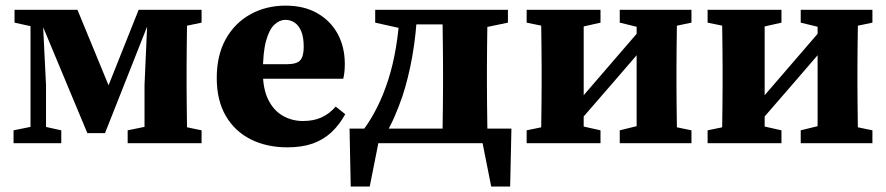

<svg xmlns="http://www.w3.org/2000/svg" viewBox="-20 -519 3212 696"><path d="M296.6 -36.5 122.5 -453.8H112.2V-483.5H260.8L392.7 -163.1H354.9L482.6 -483.5H537.4L538.8 -453.8H525.7L360.7 -36.5ZM503.9 0V-211.4L516 -483.5H659.4Q658.4 -461.5 657.9 -423.6Q657.4 -385.8 656.9 -345.3Q656.4 -304.8 656.4 -273.5V-210Q656.4 -178.7 656.9 -138.2Q657.4 -97.7 657.9 -60.4Q658.4 -23 659.4 0ZM29.1 0V-46.6L109.5 -62.8H128.8L202.1 -46.6V0ZM442.8 0V-46.6L540.3 -66.6H615L710.7 -46.6V0ZM32.7 -436.9V-483.5H132.3V-416.9H123.9ZM90.6 0V-483.5H133.3L146.8 -210.7V0ZM574.9 -416.9V-483.5H710.7V-436.9L615 -416.9Z M1021.8 15.1Q946.8 15.1 889 -13.9Q831.2 -42.9 798.5 -98.9Q765.7 -155 765.7 -236.2Q765.7 -318.9 798.5 -377.5Q831.3 -436 888 -467.3Q944.8 -498.6 1015.2 -498.6Q1082.4 -498.6 1130.4 -471Q1178.4 -443.4 1204.2 -396Q1229.9 -348.5 1229.9 -287.5Q1229.9 -271.2 1228.6 -258.8Q1227.3 -246.5 1224.3 -233.6H833V-286.2H1018.8Q1056.3 -286.2 1068.7 -300.9Q1081 -315.5 1081 -348.9Q1081 -383.9 1072.1 -405.4Q1063.1 -426.9 1048.1 -436.9Q1033.1 -447 1014.5 -447Q993.3 -447 974.6 -429.6Q955.9 -412.2 944.5 -371Q933 -329.7 933 -256.7Q933 -196.2 952.7 -157.1Q972.3 -117.9 1005.6 -99.1Q1038.8 -80.3 1078.1 -80.3Q1116.6 -80.3 1145.3 -93.3Q1174.1 -106.4 1197 -132.6L1231.5 -105Q1210.1 -66 1181 -39.1Q1152 -12.2 1113.1 1.5Q1074.2 15.1 1021.8 15.1Z M1783.5 0H1296.8L1359.2 -38.8L1320.3 157.1H1251.4L1247.1 -52.9H1833.9L1829.3 157.1H1760.6L1721.7 -38.8ZM1583 0Q1584 -23 1584.5 -60.4Q1585 -97.7 1585.5 -138.2Q1586 -178.7 1586 -210V-273.5Q1586 -304.8 1585.5 -345.3Q1585 -385.8 1584.5 -423.6Q1584 -461.5 1583 -483.5H1748.1Q1747.1 -461.5 1746.6 -423.6Q1746.1 -385.8 1745.6 -345.3Q1745.1 -304.8 1745.1 -273.5V-210Q1745.1 -178.7 1745.6 -138.2Q1746.1 -97.7 1746.6 -60.4Q1747.1 -23 1748.1 0ZM1340.1 -436.9V-483.5H1461.1V-416.9H1430.1ZM1672.9 -416.9V-483.5H1821.2V-436.9L1725.4 -416.9ZM1297.8 -49.1Q1325 -85.7 1347.3 -130.4Q1369.7 -175 1387.1 -228.9Q1404.5 -282.8 1415.2 -346.4Q1425.9 -410.1 1429.9 -483.5H1492.7Q1488.7 -394.7 1474.7 -315.7Q1460.8 -236.8 1438.6 -169.3Q1425.6 -131.9 1410.8 -97.6Q1395.9 -63.2 1378.3 -33.6V-10.1ZM1461.1 -430.6V-483.5H1636.2V-430.6Z M1889.1 0V-46.6L1986.1 -66.6H2067.8L2156.8 -46.6V0ZM2226.6 0V-46.6L2308.1 -66.6H2390.2L2486.5 -46.6V0ZM1940.4 0Q1941.4 -23 1941.9 -60.4Q1942.4 -97.7 1942.9 -138.2Q1943.4 -178.7 1943.4 -210V-273.5Q1943.4 -304.8 1942.9 -345.3Q1942.4 -385.8 1941.9 -423.6Q1941.4 -461.5 1940.4 -483.5H2095.9V0ZM2051.3 -45.5 2003.4 -92.4H2025.6L2176.2 -267L2326.1 -440.9L2369.1 -392.2H2351.1L2201.4 -218.5ZM2287.8 0V-483.5H2435.2Q2434.2 -461.5 2433.7 -423.6Q2433.2 -385.8 2432.7 -345.3Q2432.2 -304.8 2432.2 -273.5V-210Q2432.2 -178.7 2432.7 -138.2Q2433.2 -97.7 2433.7 -60.4Q2434.2 -23 2435.2 0ZM1889.1 -436.9V-483.5H2156.8V-436.9L2068.4 -416.9H1986.6ZM2226.6 -436.9V-483.5H2486.5V-436.9L2390.7 -416.9H2308.7Z M2545.1 0V-46.6L2642.1 -66.6H2723.8L2812.8 -46.6V0ZM2882.6 0V-46.6L2964.1 -66.6H3046.2L3142.5 -46.6V0ZM2596.4 0Q2597.4 -23 2597.9 -60.4Q2598.4 -97.7 2598.9 -138.2Q2599.4 -178.7 2599.4 -210V-273.5Q2599.4 -304.8 2598.9 -345.3Q2598.4 -385.8 2597.9 -423.6Q2597.4 -461.5 2596.4 -483.5H2751.9V0ZM2707.3 -45.5 2659.4 -92.4H2681.6L2832.2 -267L2982.1 -440.9L3025.1 -392.2H3007.1L2857.4 -218.5ZM2943.8 0V-483.5H3091.2Q3090.2 -461.5 3089.7 -423.6Q3089.2 -385.8 3088.7 -345.3Q3088.2 -304.8 3088.2 -273.5V-210Q3088.2 -178.7 3088.7 -138.2Q3089.2 -97.7 3089.7 -60.4Q3090.2 -23 3091.2 0ZM2545.1 -436.9V-483.5H2812.8V-436.9L2724.4 -416.9H2642.6ZM2882.6 -436.9V-483.5H3142.5V-436.9L3046.7 -416.9H2964.7Z"/></svg>

Font: Source Serif 4 Variable
Style: Regular
Weight: 400
Designer: Frank Grießhammer
Foundry: Adobe
Version: Version 4.005;hotconv 1.1.0;makeotfexe 2.6.0